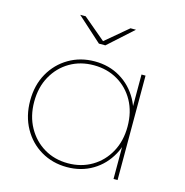

<svg xmlns="http://www.w3.org/2000/svg" viewBox="-106 -816 883 918"><g transform="rotate(15 335.5 -357.0)"><path d="M305 3Q234 3 177 -30.5Q120 -64 87 -123.5Q54 -183 54 -259Q54 -336 87 -394.5Q120 -453 177 -486.5Q234 -520 305 -520Q376 -520 432 -486.5Q488 -453 520.5 -394.5Q553 -336 553 -259Q553 -183 520.5 -123.5Q488 -64 432 -30.5Q376 3 305 3ZM305 -16Q371 -16 423.5 -47Q476 -78 506 -133Q536 -188 536 -259Q536 -331 506 -385.5Q476 -440 423.5 -470.5Q371 -501 305 -501Q239 -501 187 -470.5Q135 -440 104.5 -385.5Q74 -331 74 -259Q74 -188 104.5 -133Q135 -78 187 -47Q239 -16 305 -16ZM536 0V-190L546 -260L536 -330V-517H556V0ZM301 -607 179 -717H206L320 -621H314L428 -717H455L333 -607Z"/></g></svg>

Font: Montserrat Alternates Thin
Style: Regular
Weight: 100
Designer: Julieta Ulanovsky
Foundry: Julieta Ulanovsky
Version: Version 9.000